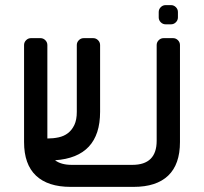

<svg xmlns="http://www.w3.org/2000/svg" viewBox="-20 -720 797 750"><path d="M627 -625Q616 -625 608 -633Q600 -641 600 -652V-673Q600 -684 608 -692Q616 -700 627 -700H648Q659 -700 667 -692Q675 -684 675 -673V-652Q675 -641 667 -633Q659 -625 648 -625ZM344 -571Q355 -571 363 -563Q371 -555 371 -544V-283Q371 -106 195 -94Q219 -76 260 -76H497Q592 -76 592 -170V-544Q592 -555 600 -563Q608 -571 619 -571H656Q667 -571 675 -563Q683 -555 683 -544V-165Q683 -78 637 -34Q591 10 502 10H256Q167 10 120.5 -34Q74 -78 74 -165V-544Q74 -555 82 -563Q90 -571 101 -571H138Q149 -571 157 -563Q165 -555 165 -544V-179Q188 -179 209 -183.5Q230 -188 245.5 -200Q261 -212 270.5 -232Q280 -252 280 -283V-544Q280 -555 288 -563Q296 -571 307 -571Z"/></svg>

Font: Rubik
Style: Regular
Weight: 400
Designer: Hubert & Fischer
Foundry: Hubert & Fischer
Version: Version 1.002; ttfautohint (v1.6)